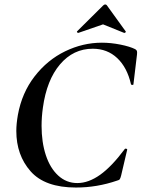

<svg xmlns="http://www.w3.org/2000/svg" viewBox="-20 -827 633 859"><path d="M53 -241Q53 -273 60 -313Q78 -412 135 -485.5Q192 -559 271.5 -597.5Q351 -636 436 -636Q476 -636 518.5 -627.5Q561 -619 585 -607Q591 -603 592.5 -599Q594 -595 593 -584L577 -450Q577 -447 572 -447Q567 -447 566 -450Q549 -525 504.5 -567Q460 -609 395 -609Q308 -609 248.5 -539Q189 -469 172 -346Q166 -304 166 -264Q166 -191 185 -133Q204 -75 240.5 -41.5Q277 -8 326 -8Q376 -8 428 -45Q480 -82 538 -160Q539 -162 542 -162Q545 -162 547.5 -160.5Q550 -159 549 -157L522 -42Q519 -30 516 -25.5Q513 -21 504 -19Q414 12 320 12Q181 12 117 -60.5Q53 -133 53 -241ZM330 -680Q327 -680 325 -682.5Q323 -685 325 -687L441 -802Q446 -807 450 -807Q456 -807 459 -802L542 -687L543 -685Q543 -683 540 -681Q537 -679 535 -680L441 -718L331 -680Z"/></svg>

Font: Cormorant Infant
Style: Bold Italic
Weight: 700
Italic angle: -10°
Designer: Christian Thalmann (Catharsis Fonts)
Foundry: Catharsis Fonts
Version: Version 4.000